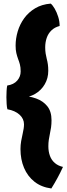

<svg xmlns="http://www.w3.org/2000/svg" viewBox="-20 -819 372 1064"><path d="M264.5 225.5Q209 218 171 188Q133 158 113.2 111.2Q93.5 64.5 93.5 7Q93.5 -15 97.2 -36.8Q101 -58.5 105.5 -77.5Q109 -92.5 111 -105.8Q113 -119 113 -130Q113 -161 88.2 -183.5Q63.5 -206 21 -213.5Q18 -224.5 16.8 -243.2Q15.5 -262 15.5 -280Q15.5 -297 16.5 -315.2Q17.5 -333.5 20 -345Q56.5 -350.5 75.5 -372.5Q94.5 -394.5 94.5 -423Q94.5 -446.5 90.2 -462.2Q86 -478 80 -493Q74.5 -508 70.5 -525Q66.5 -542 66.5 -566.5Q66.5 -605.5 78.2 -645Q90 -684.5 114 -717.8Q138 -751 174.8 -773Q211.5 -795 261 -799Q271 -791.5 282.8 -771.5Q294.5 -751.5 302.5 -726Q310.5 -700.5 310.5 -675Q283 -668 265 -650.5Q247 -633 238.8 -608.8Q230.5 -584.5 230.5 -556.5Q230.5 -537.5 233 -522.2Q235.5 -507 239 -493Q243 -478.5 245.2 -462.8Q247.5 -447 247.5 -426.5Q247.5 -385.5 228 -352Q208.5 -318.5 174.5 -298.5Q140.5 -278.5 96 -277.5L96.5 -289Q142 -287 180.2 -273.2Q218.5 -259.5 242 -230.5Q265.5 -201.5 265.5 -153Q265.5 -131.5 263 -113.2Q260.5 -95 256.5 -77.5Q253 -61 250.5 -44.5Q248 -28 248 -8.5Q248 21 256.8 44.8Q265.5 68.5 283.8 84.2Q302 100 329 106Q314 139 298 168.2Q282 197.5 264.5 225.5Z"/></svg>

Font: Grandstander Thin ExtraBold
Style: Regular
Weight: 800
Version: Version 1.200